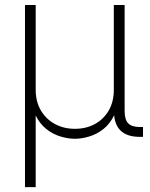

<svg xmlns="http://www.w3.org/2000/svg" viewBox="-20 -556 611 780"><path d="M81.5 204.1V-535.6H125V-191.4Q125 -143.1 146 -107.4Q167 -71.8 203.1 -52.2Q239.3 -32.7 284.2 -32.7Q330.1 -32.7 365.7 -52.2Q401.4 -71.8 421.9 -107.4Q442.4 -143.1 442.4 -191.4V-535.6H486.3V-105.5Q486.3 -69.8 501 -54.9Q515.6 -40 548.8 -40H561V0H547.9Q495.6 0 469.2 -26.1Q442.9 -52.2 442.9 -105V-176.8H461.4Q461.4 -124.5 444.3 -88.9Q427.2 -53.2 400.4 -32Q373.5 -10.7 342.5 -1.5Q311.5 7.8 284.2 7.8Q256.8 7.8 225.8 -1.5Q194.8 -10.7 168 -32Q141.1 -53.2 124 -88.9Q106.9 -124.5 106.9 -176.8H125V204.1Z"/></svg>

Font: Inter 20pt ExtraLight
Style: Regular
Weight: 250
Version: Version 4.001;git-66647c0bb